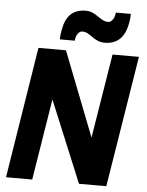

<svg xmlns="http://www.w3.org/2000/svg" viewBox="-61 -973 780 1022"><g transform="rotate(5 329.5 -461.5)"><path d="M10 0 122 -701H269L445 -250L518 -700H659L546 1H400L220 -434L150 0ZM231 -756Q231 -766 232.5 -777.5Q234 -789 237 -807Q246 -862 275 -891Q304 -920 357 -920Q377 -920 393 -912.5Q409 -905 423 -895Q437 -885 450.5 -878Q464 -871 479 -871Q489 -871 495.5 -877Q502 -883 506.5 -890.5Q511 -898 512 -904Q514 -912 515 -916Q516 -920 516 -924H596Q596 -914 595.5 -905Q595 -896 593 -885Q584 -822 553.5 -790.5Q523 -759 470 -759Q450 -759 433.5 -766Q417 -773 403 -783.5Q389 -794 376 -801Q363 -808 348 -808Q336 -808 328 -799Q320 -790 317 -783Q314 -775 313 -769.5Q312 -764 311 -756Z"/></g></svg>

Font: Georama ExtraCondensed Thin
Style: Bold Italic
Weight: 700
Italic angle: -9°
Version: Version 1.001